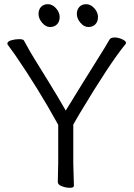

<svg xmlns="http://www.w3.org/2000/svg" viewBox="-20 -888 640 917"><path d="M256 -19 258 -108V-292Q162 -466 52 -626Q31 -656 23 -666Q15 -676 15 -679Q15 -690 33.5 -695.5Q52 -701 71 -701Q90 -701 94 -695Q102 -682 111 -664.5Q120 -647 144.5 -607Q169 -567 211.5 -498.5Q254 -430 294 -360Q383 -505 436.5 -590Q490 -675 503 -699Q509 -709 527 -709Q545 -709 563.5 -700.5Q582 -692 582 -683Q582 -682 580 -678Q505 -587 360 -345Q339 -310 330 -293V-107L333 -1Q333 9 314 9Q295 9 275.5 1.5Q256 -6 256 -19ZM265 -807Q265 -785 252.5 -772Q240 -759 219 -759Q198 -759 181 -779.5Q164 -800 164 -821Q164 -842 176 -855Q188 -868 209 -868Q230 -868 247.5 -848.5Q265 -829 265 -807ZM448 -807Q448 -785 435.5 -772Q423 -759 402 -759Q381 -759 364 -779.5Q347 -800 347 -821Q347 -842 359 -855Q371 -868 392 -868Q413 -868 430.5 -848.5Q448 -829 448 -807Z"/></svg>

Font: ToneOZ-Pinyin-WenKai-Regular
Style: Regular
Weight: 400
Designer: Fontworks Inc.
Foundry: ToneOZ
Version: Version 0.240331